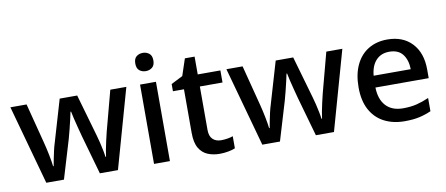

<svg xmlns="http://www.w3.org/2000/svg" viewBox="-67 -1010 2984 1285"><g transform="rotate(-10 1425.0 -367.5)"><path d="M449 -266Q442 -292 433 -326.5Q424 -361 416.5 -392.5Q409 -424 406 -441H402Q399 -424 391.5 -392.5Q384 -361 375.5 -326Q367 -291 359 -264L280 -1H160L11 -540H121L191 -269Q202 -227 211.5 -179Q221 -131 224 -102H228Q231 -120 236.5 -148Q242 -176 248.5 -204.5Q255 -233 261 -251L346 -540H465L548 -251Q554 -231 560.5 -203.5Q567 -176 572.5 -149Q578 -122 580 -103H584Q586 -120 591 -148Q596 -176 603.5 -208Q611 -240 618 -269L690 -540H799L647 -1H524Z M947 -745Q971 -745 989.5 -730.5Q1008 -716 1008 -683Q1008 -650 989.5 -635.5Q971 -621 947 -621Q921 -621 903 -635.5Q885 -650 885 -683Q885 -716 903 -730.5Q921 -745 947 -745ZM1000 -539V0H892V-539Z M1362 -78Q1383 -78 1405 -81.5Q1427 -85 1443 -91V-9Q1426 -1 1396.5 4.5Q1367 10 1337 10Q1293 10 1256.5 -5Q1220 -20 1198 -57Q1176 -94 1176 -161V-457H1101V-506L1180 -546L1218 -660H1284V-539H1438V-457H1284V-162Q1284 -119 1305.5 -98.5Q1327 -78 1362 -78Z M1917 -266Q1910 -292 1901 -326.5Q1892 -361 1884.5 -392.5Q1877 -424 1874 -441H1870Q1867 -424 1859.5 -392.5Q1852 -361 1843.5 -326Q1835 -291 1827 -264L1748 -1H1628L1479 -540H1589L1659 -269Q1670 -227 1679.5 -179Q1689 -131 1692 -102H1696Q1699 -120 1704.5 -148Q1710 -176 1716.5 -204.5Q1723 -233 1729 -251L1814 -540H1933L2016 -251Q2022 -231 2028.5 -203.5Q2035 -176 2040.5 -149Q2046 -122 2048 -103H2052Q2054 -120 2059 -148Q2064 -176 2071.5 -208Q2079 -240 2086 -269L2158 -540H2267L2115 -1H1992Z M2573 -549Q2679 -549 2740.5 -483.5Q2802 -418 2802 -305V-246H2440Q2442 -165 2483 -121Q2524 -77 2599 -77Q2651 -77 2691.5 -87Q2732 -97 2775 -116V-26Q2734 -8 2693 1Q2652 10 2594 10Q2516 10 2456 -21Q2396 -52 2362.5 -113.5Q2329 -175 2329 -266Q2329 -356 2359.5 -419.5Q2390 -483 2445 -516Q2500 -549 2573 -549ZM2572 -466Q2516 -466 2482 -429.5Q2448 -393 2442 -326H2694Q2693 -388 2663.5 -427Q2634 -466 2572 -466Z"/></g></svg>

Font: Noto Sans Thaana Medium
Style: Regular
Weight: 500
Designer: David Williams
Foundry: Google Inc.
Version: Version 3.001; ttfautohint (v1.8.4.7-5d5b)